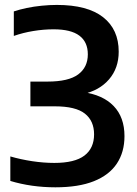

<svg xmlns="http://www.w3.org/2000/svg" viewBox="-20 -770 570 799"><path d="M210.5 9.5Q161 9.5 113.5 2.8Q66 -4 23 -17V-119Q66 -106.5 114 -99.2Q162 -92 206 -92Q291 -92 331.2 -122.5Q371.5 -153 371.5 -211Q371.5 -267 333.2 -297.2Q295 -327.5 208 -327.5H106.5V-430.5H178Q265 -430.5 305.2 -460.2Q345.5 -490 345.5 -544Q345.5 -595 310.5 -621.5Q275.5 -648 203 -648Q161.5 -648 118.8 -641Q76 -634 37.5 -620.5V-722.5Q61.5 -730.5 91.2 -736.8Q121 -743 153.5 -746.2Q186 -749.5 216.5 -749.5Q344 -749.5 409 -698.5Q474 -647.5 474 -555Q474 -486.5 433.8 -439.8Q393.5 -393 323.5 -378L324 -387Q408 -375.5 453 -328.8Q498 -282 498 -203.5Q498 -137 466.2 -89.2Q434.5 -41.5 370.8 -16Q307 9.5 210.5 9.5Z"/></svg>

Font: Encode Sans Condensed Thin SemiBold
Style: Regular
Weight: 600
Version: Version 3.002